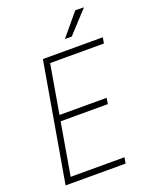

<svg xmlns="http://www.w3.org/2000/svg" viewBox="-165 -993 847 1079"><g transform="rotate(-20 258.5 -453.0)"><path d="M400.4 -35.6 394 0H57.1L63 -35.6ZM194.8 -710.9 72.3 0H35.2L158.2 -710.9ZM420.4 -383.8 414.6 -348.1H117.7L123.5 -383.8ZM516.6 -710.9 510.3 -675.8H173.8L179.7 -710.9ZM313 -774.4 422.9 -906.2 474.6 -905.3 354 -774.4Z"/></g></svg>

Font: Roboto Condensed ExtraLight
Style: Italic
Weight: 250
Italic angle: -12°
Designer: Christian Robertson
Foundry: Google
Version: Version 3.008; 2023